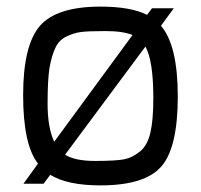

<svg xmlns="http://www.w3.org/2000/svg" viewBox="-20 -556 608 581"><path d="M95 -61Q50 -118 50 -268Q50 -419 101 -478Q152 -536 284 -536Q376 -536 425 -511L440 -531H506L467 -478Q518 -419 518 -264Q518 -109 468 -52Q418 5 284 5Q184 5 132 -27L112 0H51ZM130 -352Q124 -315 124 -242Q124 -170 144 -127L381 -450Q352 -462 299 -462Q246 -462 224 -459Q202 -456 180 -445Q158 -434 148 -412Q137 -390 130 -352ZM177 -88Q206 -69 268 -69Q330 -69 356 -74Q381 -79 404 -98Q426 -116 435 -154Q444 -193 444 -258Q444 -373 420 -415Z"/></svg>

Font: Mina
Style: Regular
Weight: 400
Version: Version 1.000